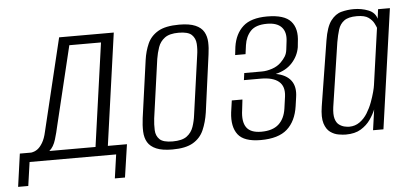

<svg xmlns="http://www.w3.org/2000/svg" viewBox="-66 -596 1697 791"><g transform="rotate(-5 782.5 -200.0)"><path d="M-21 105 -2 -31H45Q59 -33 70.5 -41Q82 -49 92.5 -66.5Q103 -84 109 -112L201 -494H427L362 -31H441L421 105H379L393 7H35L21 105ZM120 -31H311L371 -458H240L161 -130Q156 -106 147 -76Q138 -46 120 -31Z M626 7Q584 7 559.5 -3.5Q535 -14 524 -32.5Q513 -51 512 -77Q511 -103 515 -133L548 -370Q553 -406 566.5 -436.5Q580 -467 610.5 -485Q641 -503 698 -503Q740 -503 764.5 -492.5Q789 -482 799.5 -463.5Q810 -445 811 -421Q812 -397 808 -370L776 -133Q770 -93 756 -61Q742 -29 711.5 -11Q681 7 626 7ZM630 -26Q669 -26 688.5 -40.5Q708 -55 716 -78.5Q724 -102 727 -127L761 -370Q765 -395 763.5 -418Q762 -441 747 -455.5Q732 -470 693 -470Q655 -470 635.5 -455.5Q616 -441 608 -418Q600 -395 596 -370L562 -127Q559 -102 560 -78.5Q561 -55 576 -40.5Q591 -26 630 -26Z M992 0Q923 0 898 -32.5Q873 -65 880 -124L887 -173H931L926 -130Q919 -82 936 -58Q953 -34 997 -34Q1044 -34 1069 -56.5Q1094 -79 1100 -121L1107 -171Q1112 -212 1088 -232Q1064 -252 1014 -252H944L948 -281H1021Q1041 -281 1063.5 -288.5Q1086 -296 1101 -311Q1113 -323 1120 -334.5Q1127 -346 1129 -363L1133 -396Q1138 -434 1119 -454.5Q1100 -475 1059 -475Q1012 -475 991 -452.5Q970 -430 965 -395L960 -358H917L921 -392Q929 -445 962 -475Q995 -505 1062 -505Q1133 -505 1160 -474.5Q1187 -444 1179 -388L1177 -368Q1171 -332 1145.5 -304Q1120 -276 1077 -266Q1120 -258 1139.5 -232Q1159 -206 1152 -162L1147 -127Q1138 -65 1101.5 -32.5Q1065 0 992 0Z M1343 8Q1331 8 1313 5Q1295 2 1279 -9.5Q1263 -21 1255 -46Q1247 -71 1254 -116L1297 -385Q1306 -441 1325 -466Q1344 -491 1369 -497.5Q1394 -504 1420 -504Q1452 -504 1480 -493Q1508 -482 1515 -456L1520 -495H1569L1499 0H1456L1468 -85Q1460 -65 1445 -43.5Q1430 -22 1405.5 -7Q1381 8 1343 8ZM1360 -23Q1384 -23 1403 -36.5Q1422 -50 1435 -71Q1448 -92 1456.5 -115Q1465 -138 1470 -157Q1475 -176 1476 -185L1509 -419Q1507 -425 1500.5 -438Q1494 -451 1478.5 -462.5Q1463 -474 1430 -474Q1395 -474 1377.5 -461Q1360 -448 1353 -425.5Q1346 -403 1341 -374L1301 -109Q1297 -79 1302 -61.5Q1307 -44 1318 -36Q1329 -28 1340.5 -25.5Q1352 -23 1360 -23Z"/></g></svg>

Font: Alumni Sans Light
Style: Italic
Weight: 300
Italic angle: -8°
Version: Version 1.016